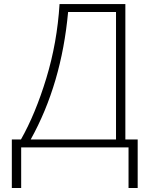

<svg xmlns="http://www.w3.org/2000/svg" viewBox="-20 -724 733 943"><path d="M38.1 -39.1H83Q154.3 -165 207.5 -339.8Q260.7 -514.6 272.5 -704.1H595.7V-39.1H656.2V199.2H611.3V0H84V199.2H38.1ZM130.9 -39.1H549.8V-665H314.5Q282.2 -311.5 130.9 -39.1Z"/></svg>

Font: Gothic A1 ExtraLight
Style: Regular
Weight: 275
Designer: HanYang I&C Co.,Ltd.
Foundry: HanYang I&C Co.,Ltd.
Version: Version 2.50